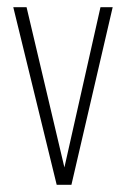

<svg xmlns="http://www.w3.org/2000/svg" viewBox="-20 -515 351 535"><path d="M138 0 17 -495H54L161 -42H158L260 -495H294L179 0Z"/></svg>

Font: Alumni Sans ExtraLight
Style: Regular
Weight: 250
Version: Version 1.018